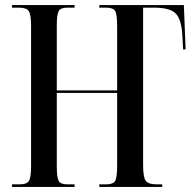

<svg xmlns="http://www.w3.org/2000/svg" viewBox="-20 -734 760 754"><path d="M27 0V-10H58Q85 -10 93.5 -23.5Q102 -37 102 -81V-632Q102 -677 93 -690.5Q84 -704 54 -704H27V-714H273V-704H245Q218 -704 210.5 -690.5Q203 -677 203 -634V-379H440V-633Q440 -677 432.5 -690.5Q425 -704 396 -704H370V-714H702L709 -540H699L696 -598Q692 -659 669.5 -681.5Q647 -704 584 -704H542V-86Q542 -39 552 -24.5Q562 -10 596 -10H617V0H370V-10H397Q425 -10 432.5 -24Q440 -38 440 -84V-369H203V-81Q203 -37 210.5 -23.5Q218 -10 245 -10H273V0Z"/></svg>

Font: Noto Serif Display ExtraCondensed Medium
Style: Regular
Weight: 500
Width: 2
Designer: Monotype Design Team
Foundry: Monotype Imaging Inc.
Version: Version 2.009